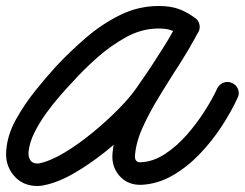

<svg xmlns="http://www.w3.org/2000/svg" viewBox="-42 -575 816 640"><path d="M607 -516Q620 -508 623 -492.5Q626 -477 617 -464Q608 -451 592.5 -448.5Q577 -446 565 -455Q545 -468 529 -474Q513 -480 487 -480Q431 -480 379 -451.5Q327 -423 281.5 -382.5Q236 -342 202 -304Q182 -283 157.5 -255Q133 -227 110.5 -195.5Q88 -164 72 -131.5Q56 -99 53 -68Q52 -52 59 -41Q66 -30 83 -30Q86 -30 87 -30Q126 -38 172.5 -66Q219 -94 265.5 -132Q312 -170 350.5 -209Q389 -248 411 -279Q449 -333 484.5 -387.5Q520 -442 551 -501Q560 -517 574.5 -520Q589 -523 601 -517Q613 -511 619.5 -497.5Q626 -484 618 -467Q606 -443 593 -422Q593 -422 594 -422Q594 -423 594 -423Q589 -414 583.5 -405Q578 -396 573 -388Q573 -388 573 -388Q573 -388 573 -388Q550 -351 527 -315Q504 -279 482 -242Q482 -242 482 -242Q482 -242 482 -242Q458 -203 435 -153.5Q412 -104 408 -58Q406 -33 427 -34Q469 -36 508.5 -62Q548 -88 581.5 -126.5Q615 -165 641 -206Q667 -247 682 -280Q689 -294 703.5 -299.5Q718 -305 732 -298Q746 -292 751.5 -277.5Q757 -263 750 -249Q730 -205 698 -155.5Q666 -106 624.5 -62.5Q583 -19 534 9.5Q485 38 431 41Q385 43 357 12Q329 -19 333 -64Q338 -119 363.5 -176.5Q389 -234 417 -281Q417 -281 417 -281Q417 -280 417 -280Q439 -318 462.5 -354Q486 -390 509 -427Q509 -427 509 -427Q509 -427 509 -427Q514 -435 519 -443.5Q524 -452 529 -460Q529 -460 529 -461Q529 -461 529 -461Q541 -479 550 -500Q558 -516 573 -519Q588 -522 600 -516Q613 -509 619.5 -495.5Q626 -482 617 -466Q585 -405 548.5 -348.5Q512 -292 472 -236Q445 -198 402 -153.5Q359 -109 307.5 -68Q256 -27 203 3.5Q150 34 102 43Q93 45 83 45Q33 45 3.5 9.5Q-26 -26 -21 -75Q-17 -126 11 -176.5Q39 -227 76 -273Q113 -319 146 -355Q189 -401 242.5 -447.5Q296 -494 357.5 -524.5Q419 -555 487 -555Q524 -555 551 -546Q578 -537 607 -516Q607 -516 607 -516Q607 -516 607 -516Z"/></svg>

Font: FRB American Cursive Guidelines Extrabold
Style: Bold Italic
Weight: 800
Italic angle: -25°
Version: Version 2.0;Modular Font Editor K font №1